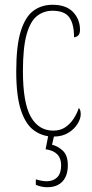

<svg xmlns="http://www.w3.org/2000/svg" viewBox="-20 -562 387 804"><path d="M203 10Q159 10 123.5 -15Q88 -40 68 -99.5Q48 -159 48 -263Q48 -371 67 -431.5Q86 -492 120 -517Q154 -542 200 -542Q257 -542 286 -511.5Q315 -481 315 -437Q315 -420 307 -413Q299 -406 290 -406Q290 -462 270 -489.5Q250 -517 200 -517Q163 -517 135 -495Q107 -473 91.5 -418Q76 -363 76 -264Q76 -131 109 -73Q142 -15 203 -15Q233 -15 254 -29.5Q275 -44 289 -66Q303 -88 310 -110Q314 -106 316 -100Q318 -94 318 -83Q318 -65 304.5 -43Q291 -21 265.5 -5.5Q240 10 203 10ZM178 222Q154 222 130 212V189Q157 197 175 197Q203 197 219.5 180.5Q236 164 236 130Q236 72 171 63L185 -9H210L198 44Q223 50 243.5 69.5Q264 89 264 130Q264 174 241.5 198Q219 222 178 222Z"/></svg>

Font: Noto Serif Ethiopic ExtraCondensed Thin
Style: Regular
Weight: 100
Width: 2
Designer: Monotype Design Team
Foundry: Monotype Imaging Inc.
Version: Version 2.102; ttfautohint (v1.8.4.7-5d5b)